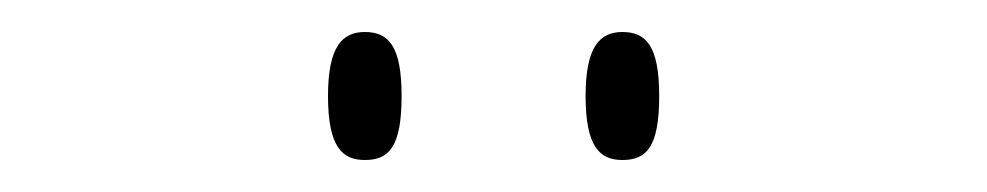

<svg xmlns="http://www.w3.org/2000/svg" viewBox="-20 -758 617 120"><path d="M369 -658C384 -658 392 -666 392 -698C392 -729 384 -738 369 -738C355 -738 346 -729 346 -698C346 -666 355 -658 369 -658ZM208 -658C223 -658 231 -666 231 -698C231 -729 223 -738 208 -738C194 -738 185 -729 185 -698C185 -666 194 -658 208 -658Z"/></svg>

Font: Noto Serif Sinhala Thin
Style: Regular
Weight: 100
Designer: Jelle Bosma - Monotype Design Team
Foundry: Monotype Imaging Inc.
Version: Version 2.007